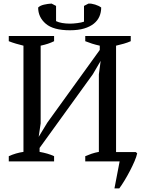

<svg xmlns="http://www.w3.org/2000/svg" viewBox="-20 -901 786 1072"><path d="M282 0H29V-29Q69 -47 111 -53V-646Q91 -651 70 -657Q49 -663 29 -671V-700H282V-671Q266 -663 248 -657Q230 -651 207 -646V-212L196 -137L244 -216L537 -622V-646Q514 -651 493.5 -657.5Q473 -664 456 -671V-700H710V-671Q692 -663 671 -657Q650 -651 628 -646V-52H738L746 -45Q742 -26 731 -0.5Q720 25 706 52Q692 79 676 105.5Q660 132 646 151H619L648 0H456V-29Q472 -36 491 -42.5Q510 -49 532 -53V-486L542 -561L498 -486L201 -75V-53Q224 -49 244.5 -43Q265 -37 282 -29ZM370 -732Q278 -732 235.5 -768.5Q193 -805 193 -859Q204 -870 225.5 -875Q247 -880 268 -881L293 -868V-783Q307 -776 327.5 -772.5Q348 -769 371 -769Q388 -769 411.5 -772Q435 -775 449 -780V-868L474 -881Q490 -882 511 -875.5Q532 -869 545 -859Q545 -832 535 -809Q525 -786 504 -769Q483 -752 450 -742Q417 -732 370 -732Z"/></svg>

Font: PT Serif
Style: Regular
Weight: 400
Designer: A.Korolkova, O.Umpeleva, V.Yefimov
Foundry: ParaType Ltd
Version: Version 1.000W OFL; ttfautohint (v1.6)